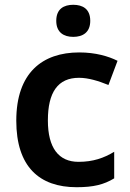

<svg xmlns="http://www.w3.org/2000/svg" viewBox="-20 -772 543 802"><path d="M286 -752C247 -752 215 -735 215 -685C215 -636 247 -618 286 -618C325 -618 357 -636 357 -685C357 -735 325 -752 286 -752ZM300 10C371 10 414 -1 457 -27V-138C414 -112 369 -96 308 -96C225 -96 180 -154 180 -269C180 -387 222 -447 310 -447C349 -447 391 -434 433 -417L471 -518C433 -537 379 -553 311 -553C157 -553 48 -468 48 -268C48 -76 144 10 300 10Z"/></svg>

Font: Noto Sans Thaana SemiBold
Style: Regular
Weight: 600
Designer: David Williams
Foundry: Google Inc.
Version: Version 3.001